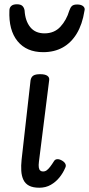

<svg xmlns="http://www.w3.org/2000/svg" viewBox="-20 -862 416 898"><path d="M164 16Q134 16 116 6.5Q98 -3 89.5 -21Q81 -39 79.5 -63Q78 -87 81 -115L123 -487Q126 -502 136 -508.5Q146 -515 168 -515Q191 -515 201.5 -507.5Q212 -500 210 -487L162 -105Q160 -89 161.5 -79Q163 -69 168 -64.5Q173 -60 181 -60Q191 -60 198.5 -65.5Q206 -71 214.5 -82Q223 -93 233 -109Q238 -117 248 -117.5Q258 -118 270 -111Q282 -104 286 -95Q290 -86 285 -77Q275 -53 258 -32Q241 -11 217.5 2.5Q194 16 164 16ZM182 -618Q104 -618 62 -669.5Q20 -721 24 -813Q24 -826 32.5 -834Q41 -842 59 -842Q77 -842 85 -834Q93 -826 95 -813Q98 -764 121.5 -735Q145 -706 188 -706Q234 -706 262.5 -737Q291 -768 304 -812Q309 -827 316.5 -834Q324 -841 341 -841Q360 -841 369.5 -832.5Q379 -824 375 -811Q365 -748 339 -705Q313 -662 273.5 -640Q234 -618 182 -618Z"/></svg>

Font: Playwrite GB S
Style: Italic
Weight: 400
Italic angle: -7°
Designer: Veronika Burian, José Scaglione
Foundry: TypeTogether
Version: Version 1.000